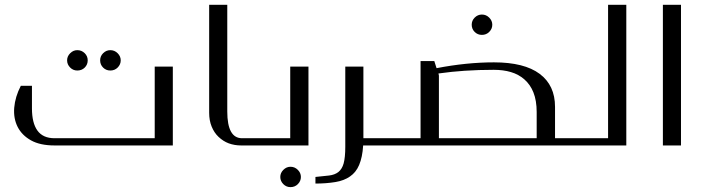

<svg xmlns="http://www.w3.org/2000/svg" viewBox="-20 -600 2904 792"><path d="M256.8 -351.1Q256.8 -367.7 269.5 -380.4Q282.2 -393.1 298.8 -393.1Q316.9 -393.1 329.6 -380.4Q341.8 -368.2 341.8 -351.1Q341.8 -333.5 329.6 -321.3Q317.4 -309.1 298.8 -309.1Q281.7 -309.1 269.5 -321.3Q256.8 -334 256.8 -351.1ZM393.1 -351.1Q393.1 -368.2 405.3 -380.4Q418 -393.1 435.1 -393.1Q452.6 -393.1 465.3 -380.4Q478 -367.7 478 -351.1Q478 -334 465.3 -321.3Q453.1 -309.1 435.1 -309.1Q417.5 -309.1 405.3 -321.3Q393.1 -333.5 393.1 -351.1ZM692.9 -325.2V0H205.1Q145.5 0 107.9 -21Q70.3 -42 52.7 -76.7Q35.2 -111.3 38.6 -155.3Q42.5 -201.2 65.9 -246.1H111.8V-152.8Q111.8 -92.8 134.3 -61.5Q157.2 -29.8 205.1 -29.8H618.2V-325.2Z M917.5 -580.1V-140.1Q917.5 -29.8 978.5 -29.8H1012.7Q1022.5 -29.8 1022.5 -20V-9.8Q1022.5 0 1012.7 0H974.6Q947.3 0 923.3 -8.8Q900.9 -17.1 881.3 -35.6Q863.3 -52.7 853 -78.1Q842.8 -103 842.8 -134.8V-580.1Z M1252.4 -325.2V0H1010.3Q1001.5 0 1000.5 -3.9Q1000 -6.3 1000 -15.1Q1000 -24.9 1000.5 -26.9Q1001.5 -29.8 1010.3 -29.8H1177.2V-325.2ZM1136.2 129.9Q1136.2 113.3 1148.9 100.6Q1161.6 87.9 1178.2 87.9Q1195.8 87.9 1208.5 100.6Q1221.2 113.3 1221.2 129.9Q1221.2 147 1208.5 159.7Q1196.3 171.9 1178.2 171.9Q1161.1 171.9 1148.9 159.7Q1136.2 147 1136.2 129.9Z M1479 -325.2V-29.8H1556.2Q1565.9 -29.8 1565.9 -20V-9.8Q1565.9 0 1556.2 0H1478Q1475.1 48.3 1461.4 80.6Q1448.7 110.8 1423.8 127.9Q1399.4 145 1363.8 150.9Q1325.7 157.2 1281.2 157.2V129.9Q1313.5 127 1337.4 124Q1361.3 121.1 1376 109.4Q1391.1 97.2 1397.5 74.2Q1404.3 49.3 1404.3 5.9V-325.2Z M1925.8 -498Q1925.8 -515.1 1938 -527.3Q1950.7 -540 1967.8 -540Q1985.4 -540 1998 -527.3Q2010.7 -514.6 2010.7 -498Q2010.7 -481 1998 -468.3Q1985.8 -456.1 1967.8 -456.1Q1950.2 -456.1 1938 -468.3Q1925.8 -480.5 1925.8 -498ZM1714.8 -29.8V-348.1H1771.5L1780.8 -318.8Q1904.8 -342.8 2017.6 -342.8Q2142.6 -342.8 2206.1 -295.4Q2269.5 -248 2269.5 -159.2V-29.8H2323.7Q2330.6 -29.8 2332 -27.3Q2333.5 -24.9 2333.5 -15.1V-13.2Q2333.5 -5.9 2332 -2.9Q2330.6 0 2323.7 0H1553.7Q1543.5 0 1543.5 -9.8V-20Q1543.5 -29.8 1553.7 -29.8ZM2193.8 -29.8V-138.2Q2193.8 -185.1 2180.2 -219.2Q2167.5 -251 2143.1 -272.5Q2119.1 -293.5 2087.4 -302.7Q2056.2 -312 2016.6 -312Q1955.1 -312 1896.5 -308.1Q1844.2 -304.7 1788.6 -296.9L1790.5 -288.1V-29.8Z M2563.5 -580.1V0H2321.3Q2312 0 2311.5 -3.4Q2311 -5.9 2311 -14.2V-15.1Q2311 -24.9 2311.5 -26.9Q2312.5 -29.8 2321.3 -29.8H2488.3V-580.1Z M2714.4 0V-580.1H2789.1V0Z"/></svg>

Font: SimahzazaarabicW05-Light
Style: Regular
Weight: 300
Designer: Ahmed zaza
Foundry: Ahmed zaza
Version: Version 1.001